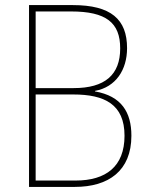

<svg xmlns="http://www.w3.org/2000/svg" viewBox="-20 -734 586 754"><path d="M266 -714H94V0H274C406 0 496 -63 496 -201C496 -293 457 -357 353 -375V-377C435 -392 479 -460 479 -545C479 -658 416 -714 266 -714ZM269 -388H120V-689H259C397 -689 452 -645 452 -544C452 -440 392 -388 269 -388ZM120 -363H268C391 -363 469 -324 469 -201C469 -80 396 -25 277 -25H120Z"/></svg>

Font: Noto Sans Devanagari SemiCondensed Thin
Style: Regular
Weight: 100
Width: 4
Designer: Jelle Bosma - Monotype Design Team
Foundry: Monotype Imaging Inc.
Version: Version 2.004